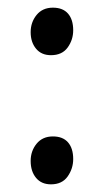

<svg xmlns="http://www.w3.org/2000/svg" viewBox="-20 -469 269 501"><path d="M113 12Q88 12 74 -5Q60 -22 60 -49Q60 -75 75.5 -94Q91 -113 118 -113Q144 -113 157.5 -97.5Q171 -82 171 -54Q171 -29 156.5 -8.5Q142 12 113 12ZM113 -325Q88 -325 74 -342Q60 -359 60 -385Q60 -411 75.5 -430Q91 -449 118 -449Q144 -449 157.5 -433.5Q171 -418 171 -390Q171 -365 156.5 -345Q142 -325 113 -325Z"/></svg>

Font: Faustina Light Light
Style: Regular
Weight: 300
Version: Version 1.200